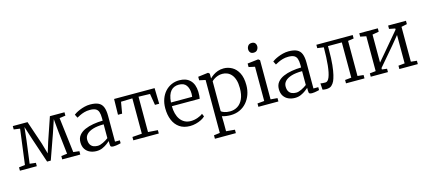

<svg xmlns="http://www.w3.org/2000/svg" viewBox="-70 -1457 5287 2372"><g transform="rotate(-15 2574.0 -271.0)"><path d="M19 0V-43L97 -52L155.5 -501.5L76.5 -512.5V-555.5H265L366.5 -255L406 -118L448.5 -255L551 -555H737.5V-512L660.5 -501L715 -52L791 -43V0H560V-43L636 -52L603.5 -339L588 -507L532.5 -341L419.5 -22H372.5L265.5 -341.5L212.5 -507.5L194.5 -339.5L157 -52L235 -43V0Z M831.5 -146Q831.5 -198.5 860.2 -234Q889 -269.5 937.2 -290.8Q985.5 -312 1045 -322Q1104.5 -332 1166.5 -333V-365Q1166.5 -414.5 1156 -444.8Q1145.5 -475 1119.5 -488.5Q1093.5 -502 1046.5 -502Q1007.5 -502 974.8 -492.5Q942 -483 916.8 -470.5Q891.5 -458 875.5 -449L853.5 -493Q860.5 -499.5 880.8 -511.5Q901 -523.5 930.8 -536Q960.5 -548.5 995.5 -557.2Q1030.5 -566 1066.5 -566Q1133 -566 1172.5 -547Q1212 -528 1229.2 -485.5Q1246.5 -443 1246.5 -373V-43H1308.5V-6Q1297.5 -3 1281.5 0.5Q1265.5 4 1248 6.5Q1230.5 9 1215.5 9Q1194 9 1183.8 2.5Q1173.5 -4 1173.5 -33V-70Q1161 -59 1135.8 -39.8Q1110.5 -20.5 1075.5 -4.8Q1040.5 11 998.5 11Q954 11 916 -5.5Q878 -22 854.8 -56.8Q831.5 -91.5 831.5 -146ZM1028.5 -48Q1058.5 -48 1097.5 -67Q1136.5 -86 1166.5 -109V-286Q1083.5 -285.5 1029 -268.8Q974.5 -252 947.5 -223Q920.5 -194 920.5 -156Q920.5 -116 934.8 -92.2Q949 -68.5 973.5 -58.2Q998 -48 1028.5 -48Z M1469.5 0V-43L1592 -52V-504L1446 -500L1421 -354H1368L1372 -555H1890L1895 -354H1841L1817 -500L1671 -504V-52L1795 -43V0Z M2193.5 11Q2114.5 11 2060.8 -26Q2007 -63 1979.8 -128.8Q1952.5 -194.5 1952.5 -280Q1952.5 -344.5 1971.8 -397.8Q1991 -451 2025.5 -489.5Q2060 -528 2106.8 -549Q2153.5 -570 2208.5 -570Q2297 -570 2347 -519.5Q2397 -469 2400.5 -372Q2400.5 -343.5 2399.5 -322Q2398.5 -300.5 2394.5 -284H2038.5Q2038.5 -233.5 2050 -190Q2061.5 -146.5 2084.2 -114.2Q2107 -82 2141 -64Q2175 -46 2219.5 -46Q2262.5 -46 2306.5 -61.5Q2350.5 -77 2373.5 -97L2389.5 -60Q2370.5 -40.5 2339.2 -24.5Q2308 -8.5 2270 1.2Q2232 11 2193.5 11ZM2039.5 -331H2310.5Q2311.5 -338 2312.2 -347.2Q2313 -356.5 2313.2 -364.5Q2313.5 -372.5 2313.5 -375Q2313 -436.5 2284.2 -477.8Q2255.5 -519 2188.5 -519Q2158.5 -519 2132.8 -509Q2107 -499 2087.2 -477Q2067.5 -455 2055.2 -419Q2043 -383 2039.5 -331Z M2995 -298Q2995 -233.5 2975 -177.5Q2955 -121.5 2918 -79Q2881 -36.5 2829 -12.8Q2777 11 2713 11Q2686 11 2654.8 6.8Q2623.5 2.5 2603 -5L2605 80V188L2716 198V242H2448V198L2525 188V-489L2447 -506V-551L2575 -567H2577L2595 -551V-490Q2612.5 -508 2638.8 -526.5Q2665 -545 2699.5 -557.5Q2734 -570 2776 -570Q2831.5 -570 2881.8 -542Q2932 -514 2963.5 -454Q2995 -394 2995 -298ZM2743 -509Q2711.5 -509 2684.5 -499.8Q2657.5 -490.5 2637 -477Q2616.5 -463.5 2605 -451V-70Q2612.5 -58 2644.2 -47Q2676 -36 2717 -36Q2770.5 -36 2813.8 -62.5Q2857 -89 2882.5 -143.8Q2908 -198.5 2908 -284Q2908 -343.5 2895 -386.2Q2882 -429 2859 -456.2Q2836 -483.5 2806.2 -496.2Q2776.5 -509 2743 -509Z M3157 -51V-489L3079 -506V-551L3216 -567H3218L3238 -551V-50L3325 -43V0H3069V-43ZM3185.5 -661Q3158 -661 3144 -677.5Q3130 -694 3130 -718.5Q3130 -743 3145.2 -763.5Q3160.5 -784 3192.5 -784H3193.5Q3221 -784 3235 -767.5Q3249 -751 3249 -726.5Q3249 -702 3233.8 -681.5Q3218.5 -661 3186.5 -661Z M3369.5 -146Q3369.5 -198.5 3398.2 -234Q3427 -269.5 3475.2 -290.8Q3523.5 -312 3583 -322Q3642.5 -332 3704.5 -333V-365Q3704.5 -414.5 3694 -444.8Q3683.5 -475 3657.5 -488.5Q3631.5 -502 3584.5 -502Q3545.5 -502 3512.8 -492.5Q3480 -483 3454.8 -470.5Q3429.5 -458 3413.5 -449L3391.5 -493Q3398.5 -499.5 3418.8 -511.5Q3439 -523.5 3468.8 -536Q3498.5 -548.5 3533.5 -557.2Q3568.5 -566 3604.5 -566Q3671 -566 3710.5 -547Q3750 -528 3767.2 -485.5Q3784.5 -443 3784.5 -373V-43H3846.5V-6Q3835.5 -3 3819.5 0.5Q3803.5 4 3786 6.5Q3768.5 9 3753.5 9Q3732 9 3721.8 2.5Q3711.5 -4 3711.5 -33V-70Q3699 -59 3673.8 -39.8Q3648.5 -20.5 3613.5 -4.8Q3578.5 11 3536.5 11Q3492 11 3454 -5.5Q3416 -22 3392.8 -56.8Q3369.5 -91.5 3369.5 -146ZM3566.5 -48Q3596.5 -48 3635.5 -67Q3674.5 -86 3704.5 -109V-286Q3621.5 -285.5 3567 -268.8Q3512.5 -252 3485.5 -223Q3458.5 -194 3458.5 -156Q3458.5 -116 3472.8 -92.2Q3487 -68.5 3511.5 -58.2Q3536 -48 3566.5 -48Z M3934 6Q3918.5 6 3906.8 4Q3895 2 3889 0L3884 -81Q3894.5 -79 3910.2 -77.5Q3926 -76 3947.5 -76Q3979 -76 3999.2 -126.8Q4019.5 -177.5 4029.5 -272.5Q4039.5 -367.5 4040 -501L3959 -512V-555H4424V-511L4350 -500V-51L4426 -43V0H4189.5V-43L4270.5 -51V-502H4093.5V-453Q4093.5 -340.5 4085.5 -264Q4077.5 -187.5 4065.8 -139.8Q4054 -92 4042 -66Q4028 -36 4004.8 -15Q3981.5 6 3934 6Z M4506 0V-43L4582.5 -51V-497L4508 -512V-555H4745V-512L4662 -497V-139L4743 -234L4953 -483V-497L4877 -512V-555H5105V-512L5032.5 -497V-51L5108 -43V0H4872V-43L4953 -51V-414L4863.5 -305L4662 -69V-51L4726 -43V0Z"/></g></svg>

Font: Merriweather 7pt Light
Style: Regular
Weight: 300
Designer: Eben Sorkin
Foundry: Eben Sorkin
Version: Version 2.200;gftools[0.9.31]